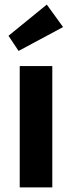

<svg xmlns="http://www.w3.org/2000/svg" viewBox="-20 -817 314 837"><path d="M66 0V-529H208V0ZM61 -595 17 -661 184 -797 255 -699Z"/></svg>

Font: Readex Pro SemiBold
Style: Regular
Weight: 600
Designer: Bonnie Shaver-Troup, Thomas Jockin
Foundry: Lexend
Version: Version 1.204